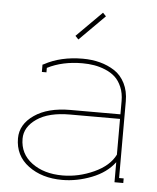

<svg xmlns="http://www.w3.org/2000/svg" viewBox="-50 -703 617 755"><g transform="rotate(5 258.5 -325.5)"><path d="M429.2 -108.9V-250H231.9Q147.9 -250 101.1 -217.8Q54.2 -185.5 54.2 -139.2Q54.2 -79.6 101.8 -44.2Q149.4 -8.8 223.1 -8.8Q286.1 -8.8 346.7 -36.4Q407.2 -64 429.2 -108.9ZM106.9 -430.2V-436L111.8 -438Q175.8 -473.1 263.2 -473.1Q299.3 -473.1 330.8 -464.8Q362.3 -456.5 388.7 -439.5Q415 -422.4 430.4 -391.8Q445.8 -361.3 445.8 -320.8V-18.1H463.9V0H429.2V-79.1Q397.5 -36.6 339.4 -13.9Q281.2 8.8 223.1 8.8Q143.1 8.8 89.6 -31Q36.1 -70.8 36.1 -139.2Q36.1 -194.3 89.4 -231.2Q142.6 -268.1 231.9 -268.1H429.2V-320.8Q429.2 -351.6 418.9 -375.7Q408.7 -399.9 392.6 -414.6Q376.5 -429.2 354 -438.5Q331.5 -447.8 309.6 -451.4Q287.6 -455.1 263.2 -455.1Q184.1 -455.1 125 -424.8V-407.2H106.9ZM238.8 -546.9 226.1 -560.1 326.2 -660.2 338.9 -647Z"/></g></svg>

Font: Rawengulk
Style: Light
Weight: 300
Version: Version 0.92